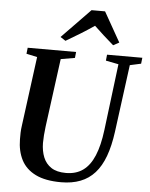

<svg xmlns="http://www.w3.org/2000/svg" viewBox="-64 -1042 861 1103"><g transform="rotate(5 366.5 -490.0)"><path d="M665 -694.5 613.5 -306Q602.5 -224 580.5 -164.2Q558.5 -104.5 524 -66Q489.5 -27.5 441.2 -8.8Q393 10 330 10Q239 10 182.8 -17.8Q126.5 -45.5 100.2 -96.2Q74 -147 73.5 -215.5Q73 -234 73.8 -253.5Q74.5 -273 77.5 -293.5L130.5 -694.5L68 -708L72 -743H351L347.5 -708.5L266.5 -694.5L214 -301Q210.5 -274.5 208.8 -250Q207 -225.5 207 -205.5Q207.5 -159.5 222 -123.5Q236.5 -87.5 268.2 -66.5Q300 -45.5 353 -45.5Q411 -45.5 451.2 -74.2Q491.5 -103 516.2 -162Q541 -221 552 -311L599.5 -694L526 -708.5L529.5 -743H733L729 -708.5ZM254.5 -821 418.5 -990H496.5L593.5 -818.5L559.5 -800Q530.5 -825 502 -850.8Q473.5 -876.5 446.5 -902.5Q408.5 -876.5 367.5 -851.2Q326.5 -826 284.5 -801.5Z"/></g></svg>

Font: Merriweather 72pt SemiBold
Style: Italic
Weight: 600
Italic angle: -7.8°
Version: Version 2.101